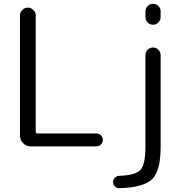

<svg xmlns="http://www.w3.org/2000/svg" viewBox="-20 -770 980 1010"><path d="M745 -710Q745 -726 756.5 -738Q768 -750 785 -750Q802 -750 813.5 -738Q825 -726 825 -710V-680Q825 -664 813.5 -652Q802 -640 785 -640Q768 -640 756.5 -652Q745 -664 745 -680ZM607 220Q594 220 584.5 211Q575 202 575 188Q575 175 584 165.5Q593 156 607 155Q694 152 719.5 123Q745 94 745 3V-480Q745 -496 756.5 -508Q768 -520 785 -520Q802 -520 813.5 -508Q825 -496 825 -480V3Q825 127 781.5 171.5Q738 216 607 220ZM487 -68Q501 -68 511 -58Q521 -48 521 -34Q521 -20 511 -10Q501 0 487 0H141Q118 0 101.5 -17Q85 -34 85 -57V-688Q85 -705 97 -717.5Q109 -730 126 -730Q143 -730 155.5 -717.5Q168 -705 168 -688V-77Q168 -68 177 -68Z"/></svg>

Font: Rounded Mplus 1c
Style: Regular
Weight: 400
Version: Version 1.059.20150529